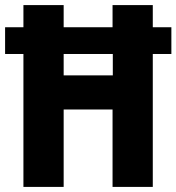

<svg xmlns="http://www.w3.org/2000/svg" viewBox="-23 -734 693 754"><path d="M69 0H227V-304H419V0H577V-522H650V-627H577V-714H419V-627H227V-714H69V-627H-3V-522H69ZM227 -438V-522H420V-438Z"/></svg>

Font: Noto Sans Khmer Condensed ExtraBold
Style: Regular
Weight: 800
Width: 3
Designer: Danh Hong and the Monotype Design Team
Foundry: Monotype Imaging Inc.
Version: Version 2.004